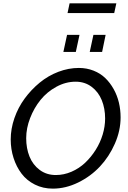

<svg xmlns="http://www.w3.org/2000/svg" viewBox="-20 -1120 761 1145"><path d="M382.8 -1042 395 -1100.1H673.8L661.1 -1042ZM357.9 -810.1 379.9 -912.1H454.1L432.1 -810.1ZM515.1 -810.1 537.1 -912.1H609.9L588.9 -810.1ZM43.9 -288.1Q43.9 -351.6 65.9 -415.3Q87.9 -479 127 -532.2Q166 -585.4 216.6 -627Q267.1 -668.5 327.9 -691.7Q388.7 -714.8 450.2 -714.8Q497.1 -714.8 537.8 -698.7Q578.6 -682.6 607.7 -654.5Q636.7 -626.5 657.7 -588.9Q678.7 -551.3 689 -508.3Q699.2 -465.3 699.2 -419.9Q699.2 -340.8 665 -263.2Q630.9 -185.5 575.7 -126.7Q520.5 -67.9 446 -31.5Q371.6 4.9 294.9 4.9Q236.3 4.9 188 -19.3Q139.6 -43.5 108.6 -84.5Q77.6 -125.5 60.8 -178Q43.9 -230.5 43.9 -288.1ZM606.9 -413.1Q606.9 -473.1 586.9 -522.5Q566.9 -571.8 526.4 -602.3Q485.8 -632.8 431.2 -632.8Q371.6 -632.8 316.2 -602.5Q260.7 -572.3 221.9 -524.4Q183.1 -476.6 159.7 -416Q136.2 -355.5 136.2 -295.9Q136.2 -235.4 156 -186.3Q175.8 -137.2 216.6 -106.7Q257.3 -76.2 313 -76.2Q360.8 -76.2 406.5 -95.9Q452.1 -115.7 487.8 -149.4Q523.4 -183.1 550.5 -226.1Q577.6 -269 592.3 -317.6Q606.9 -366.2 606.9 -413.1Z"/></svg>

Font: Rawline Medium
Style: Italic
Weight: 500
Italic angle: -12°
Designer: Matt McInerney, Pablo Impallari, Rodrigo Fuenzalida
Foundry: Matt McInerney, Pablo Impallari, Rodrigo Fuenzalida
Version: Version 4.020;PS 004.020;hotconv 1.0.88;makeotf.lib2.5.64775